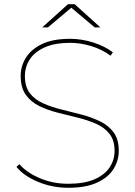

<svg xmlns="http://www.w3.org/2000/svg" viewBox="-20 -887 641 910"><path d="M304 3Q228 3 160.5 -25Q93 -53 58 -96L72 -109Q105 -70 167.5 -43Q230 -16 303 -16Q379 -16 427.5 -37Q476 -58 499.5 -93.5Q523 -129 523 -172Q523 -222 499 -252.5Q475 -283 435 -300.5Q395 -318 348 -329.5Q301 -341 253.5 -353Q206 -365 166 -384.5Q126 -404 102 -438Q78 -472 78 -527Q78 -573 102.5 -613Q127 -653 178.5 -678Q230 -703 312 -703Q368 -703 422.5 -685.5Q477 -668 515 -639L504 -623Q462 -654 411 -669Q360 -684 313 -684Q240 -684 192 -662.5Q144 -641 121 -605.5Q98 -570 98 -526Q98 -475 122 -444.5Q146 -414 186 -396.5Q226 -379 273.5 -367.5Q321 -356 368 -343.5Q415 -331 455 -311.5Q495 -292 519 -259Q543 -226 543 -172Q543 -126 518 -86Q493 -46 440 -21.5Q387 3 304 3ZM180 -757 302 -867H334L456 -757H429L315 -853H321L207 -757Z"/></svg>

Font: Montserrat Thin Thin
Style: Regular
Weight: 250
Version: Version 9.000